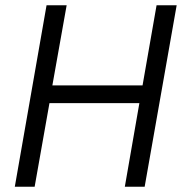

<svg xmlns="http://www.w3.org/2000/svg" viewBox="-20 -706 694 726"><path d="M36 0 156 -686H232L178 -383H519L572 -686H648L527 0H452L507 -316H167L111 0Z"/></svg>

Font: Archivo SemiCondensed Light
Style: Italic
Weight: 300
Width: 4
Italic angle: -10°
Designer: Hector Gatti
Foundry: Omnibus-Type
Version: Version 2.001